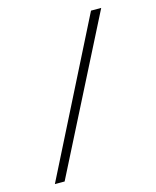

<svg xmlns="http://www.w3.org/2000/svg" viewBox="-104 -702 665 818"><g transform="rotate(-15 228.5 -293.0)"><path d="M36 44 376 -630H421L79 44Z"/></g></svg>

Font: Smooch Sans Thin Medium
Style: Regular
Weight: 500
Version: Version 1.010